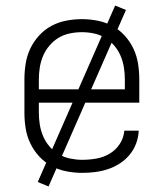

<svg xmlns="http://www.w3.org/2000/svg" viewBox="-20 -611 590 692"><path d="M276 12Q248 12 219.5 6.5Q191 1 166 -12.5Q141 -26 121.5 -47Q102 -68 89.5 -94Q77 -120 72.5 -148Q68 -176 68 -205V-325Q68 -353 72.5 -381.5Q77 -410 89 -435.5Q101 -461 120.5 -482.5Q140 -504 165 -517.5Q190 -531 218.5 -536.5Q247 -542 275 -542Q303 -542 331.5 -536.5Q360 -531 385 -517.5Q410 -504 429.5 -482.5Q449 -461 461 -435.5Q473 -410 477.5 -381.5Q482 -353 482 -325V-241H120V-205Q120 -183 123.5 -161.5Q127 -140 135.5 -120Q144 -100 158.5 -83Q173 -66 192 -55Q211 -44 233 -39.5Q255 -35 276 -35Q302 -35 327.5 -39.5Q353 -44 375 -57Q397 -70 411.5 -92Q426 -114 428 -140H480Q479 -116 470.5 -93.5Q462 -71 447 -53Q432 -35 412 -22Q392 -9 369.5 -1.5Q347 6 323.5 9Q300 12 276 12ZM430 -289V-325Q430 -347 426.5 -368.5Q423 -390 414.5 -410Q406 -430 391.5 -447Q377 -464 358.5 -475Q340 -486 318.5 -490.5Q297 -495 275 -495Q253 -495 231.5 -490.5Q210 -486 191.5 -475Q173 -464 158.5 -447Q144 -430 135.5 -410Q127 -390 123.5 -368.5Q120 -347 120 -325V-289ZM155 61 116 45 395 -591 434 -575Z"/></svg>

Font: Lode Dark
Style: Regular
Weight: 400
Monospace: yes
Designer: Belleve Invis
Foundry: Belleve Invis
Version: Version 29.2.0; ttfautohint (v1.8.3)